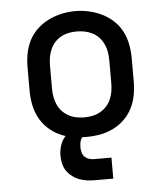

<svg xmlns="http://www.w3.org/2000/svg" viewBox="-52 -577 704 819"><g transform="rotate(-5 300.0 -168.0)"><path d="M300 8Q270 8 241 3Q212 -2 185 -15Q158 -28 136.5 -48.5Q115 -69 101.5 -95.5Q88 -122 82.5 -151Q77 -180 77 -210V-310Q77 -340 82.5 -369Q88 -398 101.5 -424.5Q115 -451 137 -471.5Q159 -492 185.5 -505Q212 -518 241 -524.5Q270 -531 300 -531Q330 -531 359 -524.5Q388 -518 414.5 -505Q441 -492 463 -471.5Q485 -451 498.5 -424.5Q512 -398 517.5 -369Q523 -340 523 -310V-210Q523 -180 517.5 -151Q512 -122 498.5 -95.5Q485 -69 463.5 -48.5Q442 -28 415 -15Q388 -2 359 3Q330 8 300 8ZM300 -76Q318 -76 335 -79.5Q352 -83 367.5 -91.5Q383 -100 395 -113Q407 -126 414 -142Q421 -158 424 -175Q427 -192 427 -210V-310Q427 -328 424 -345.5Q421 -363 413.5 -379Q406 -395 394 -408Q382 -421 366.5 -429Q351 -437 333.5 -440.5Q316 -444 298 -444Q281 -444 264 -440.5Q247 -437 231.5 -428.5Q216 -420 204.5 -407Q193 -394 186 -378Q179 -362 176 -344.5Q173 -327 173 -310V-210Q173 -192 176 -175Q179 -158 186 -142Q193 -126 205 -113Q217 -100 232.5 -91.5Q248 -83 265 -79.5Q282 -76 300 -76ZM325 195Q308 195 290.5 193Q273 191 256.5 185Q240 179 226 168.5Q212 158 202 144Q192 130 188 112.5Q184 95 184 78Q184 55 191.5 32.5Q199 10 215.5 -6.5Q232 -23 254.5 -29.5Q277 -36 300 -36V0Q292 0 286 5.5Q280 11 277 18.5Q274 26 273 34Q272 42 272 50Q272 61 275 72Q278 83 285.5 90.5Q293 98 303.5 101.5Q314 105 325 105H400V195Z"/></g></svg>

Font: Iosevka Custom Medium Extended
Style: Regular
Weight: 500
Width: 7
Monospace: yes
Designer: Belleve Invis
Foundry: Belleve Invis
Version: Version 11.2.4; ttfautohint (v1.8.4)